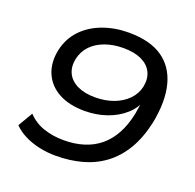

<svg xmlns="http://www.w3.org/2000/svg" viewBox="-127 -846 1001 986"><g transform="rotate(20 374.0 -352.5)"><path d="M276 9Q228 9 183.5 -1Q139 -11 103 -29.5Q67 -48 43 -73L90 -153Q127 -114 177.5 -97Q228 -80 287 -80Q347 -80 396.5 -95.5Q446 -111 484 -142.5Q522 -174 548 -222Q574 -270 587 -334L601 -422H610Q595 -371 554 -334Q513 -297 456.5 -277.5Q400 -258 337 -258Q252 -258 194.5 -289.5Q137 -321 113 -377.5Q89 -434 104 -506Q119 -573 163.5 -619.5Q208 -666 273.5 -690Q339 -714 414 -714Q530 -714 598 -667.5Q666 -621 689 -533.5Q712 -446 688 -323Q668 -232 630 -169Q592 -106 538.5 -66.5Q485 -27 418.5 -9Q352 9 276 9ZM363 -342Q419 -342 464.5 -359Q510 -376 540 -407Q570 -438 579 -479Q588 -525 571 -559Q554 -593 514.5 -611.5Q475 -630 416 -630Q361 -630 316.5 -614Q272 -598 242.5 -568Q213 -538 203 -493Q194 -448 210.5 -414Q227 -380 266.5 -361Q306 -342 363 -342Z"/></g></svg>

Font: Nunito Sans 10pt Expanded Medium
Style: Italic
Weight: 500
Width: 7
Italic angle: -9°
Designer: Vernon Adams
Foundry: Vernon Adams
Version: Version 3.101;gftools[0.9.27]